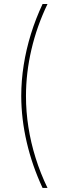

<svg xmlns="http://www.w3.org/2000/svg" viewBox="-20 -785 293 949"><path d="M190.4 -765.1H214.8Q162.1 -655.3 135.3 -540Q108.4 -424.8 108.4 -310.1Q108.4 -233.4 120.4 -156.7Q132.3 -80.1 156 -4.4Q179.7 71.3 214.8 144H190.4Q139.2 34.2 112.3 -81.1Q85.4 -196.3 85 -310.1Q85 -386.7 97.2 -463.9Q109.4 -541 132.8 -616.7Q156.2 -692.4 190.4 -765.1Z"/></svg>

Font: Intratopia Thin
Style: Regular
Weight: 100
Designer: Rasmus Andersson
Foundry: rsms
Version: Version 3.000;Glyphs 3.2.3 (3260)